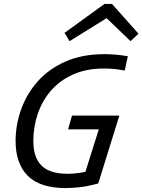

<svg xmlns="http://www.w3.org/2000/svg" viewBox="-20 -939 722 974"><path d="M612.9 -581Q581.8 -587 558.1 -589.2Q534.5 -591.3 506.5 -591.3Q417.9 -591.3 350.8 -561.2Q283.8 -531.1 239.2 -480Q194.7 -428.8 171.9 -362.6Q149.1 -296.3 149.1 -223.7Q149.1 -139.9 191 -98.6Q232.9 -57.4 323.3 -57.4Q350 -57.4 381.2 -61.6Q412.4 -65.8 445.2 -75.6L400.9 -28.1L491 -313.8L528.2 -283H325.5L345.1 -352.6H585.4L478.4 -8.2Q430.6 4.8 391.5 9.9Q352.5 15 312.6 15Q183.5 15 121.3 -46.8Q59.1 -108.7 59.1 -223Q59.1 -306 87.4 -384.7Q115.7 -463.5 171.8 -526.6Q228 -589.7 312.8 -627Q397.5 -664.3 510.2 -664.3Q536.9 -664.3 564.5 -662Q592 -659.7 628.6 -653.8ZM307.3 -772.2 510.1 -919.1H537.7L535.1 -855.7L332.7 -730.1ZM682.5 -768.1 642.4 -730.1 511.5 -855.7 520.3 -919.1H548Z"/></svg>

Font: Intel One Mono Light
Style: Italic
Weight: 300
Italic angle: -16°
Monospace: yes
Designer: Fred Shallcrass
Foundry: Frere-Jones Type LLC
Version: Version 1.004